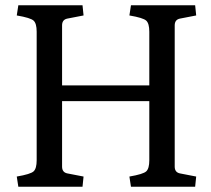

<svg xmlns="http://www.w3.org/2000/svg" viewBox="-20 -713 807 733"><path d="M50 0 44 -39Q97 -48 108.5 -59Q120 -70 120 -101V-592Q120 -623 108.5 -634Q97 -645 44 -654L50 -693H295L299 -654L237 -642Q217 -638 217 -616V-387H550V-592Q550 -623 538.5 -634Q527 -645 474 -654L480 -693H725L729 -654L667 -642Q647 -638 647 -616V-77Q647 -55 667 -51L729 -39L725 0H480L474 -39Q527 -48 538.5 -59Q550 -70 550 -101V-327H217V-77Q217 -55 237 -51L299 -39L295 0Z"/></svg>

Font: Poly
Style: Regular
Weight: 400
Designer: Jos Nicols Silva Schwarzenberg
Foundry: Jose Nicolas Silva Schwarzenberg
Version: Version 1.001